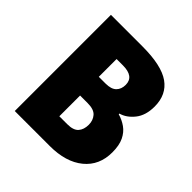

<svg xmlns="http://www.w3.org/2000/svg" viewBox="-188 -861 1008 1008"><g transform="rotate(45 315.5 -357.0)"><path d="M304 -714Q446 -714 509.5 -669Q573 -624 573 -536Q573 -470 541 -430Q509 -390 468 -379V-374Q500 -365 527 -346Q554 -327 570 -294Q586 -261 586 -209Q586 -112 517.5 -56Q449 0 330 0H70V-714ZM305 -439Q347 -439 366 -458Q385 -477 385 -509Q385 -571 302 -571H255V-439ZM255 -300V-146H314Q359 -146 377.5 -167Q396 -188 396 -224Q396 -256 377 -278Q358 -300 311 -300Z"/></g></svg>

Font: Noto Sans Khmer UI SemiCondensed Black
Style: Regular
Weight: 900
Width: 4
Designer: Danh Hong and the Monotype Design Team
Foundry: Monotype Imaging Inc.
Version: Version 2.002; ttfautohint (v1.8.4.7-5d5b)